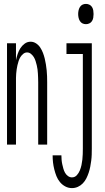

<svg xmlns="http://www.w3.org/2000/svg" viewBox="-20 -742 540 985"><path d="M16 0V-520H62V-433Q65 -449 70.5 -465Q76 -481 84.5 -494.5Q93 -508 106.5 -518Q120 -528 137 -528Q152 -528 165 -519.5Q178 -511 186.5 -498Q195 -485 200.5 -470.5Q206 -456 209.5 -441.5Q213 -427 215.5 -411.5Q218 -396 219.5 -381Q221 -366 221.5 -350.5Q222 -335 222 -320V0H176V-320Q176 -331 175.5 -342Q175 -353 174.5 -364Q174 -375 172.5 -386Q171 -397 168.5 -407.5Q166 -418 162.5 -429Q159 -440 153.5 -449Q148 -458 139 -465.5Q130 -473 119 -473Q108 -473 99 -465.5Q90 -458 84.5 -449Q79 -440 75.5 -429Q72 -418 69.5 -407.5Q67 -397 65.5 -386Q64 -375 63 -364Q62 -353 62 -342Q62 -331 62 -320V0ZM421 -618Q411 -618 403 -622Q395 -626 390 -634Q385 -642 383 -651.5Q381 -661 381 -670Q381 -679 383 -688.5Q385 -698 390 -706Q395 -714 403 -718Q411 -722 421 -722Q430 -722 438.5 -718Q447 -714 452 -706Q457 -698 458.5 -688.5Q460 -679 460 -670Q460 -661 458.5 -651.5Q457 -642 452 -634Q447 -626 438.5 -622Q430 -618 421 -618ZM349 223Q331 223 315 214.5Q299 206 287.5 192Q276 178 269.5 161.5Q263 145 258.5 127Q254 109 252 91.5Q250 74 250 55H295Q295 67 296 78.5Q297 90 299.5 101Q302 112 305 123Q308 134 313.5 144Q319 154 328.5 161Q338 168 349 168Q364 168 374 157Q384 146 389.5 132.5Q395 119 398 105Q401 91 402.5 77Q404 63 404.5 48.5Q405 34 405 20V-465H321V-520H451V20Q451 36 450.5 51.5Q450 67 448 82.5Q446 98 443 113.5Q440 129 435 144Q430 159 423 173Q416 187 405 198.5Q394 210 379.5 216.5Q365 223 349 223Z"/></svg>

Font: Iosevka Custom Light
Style: Regular
Weight: 300
Monospace: yes
Designer: Belleve Invis
Foundry: Belleve Invis
Version: Version 27.3.5